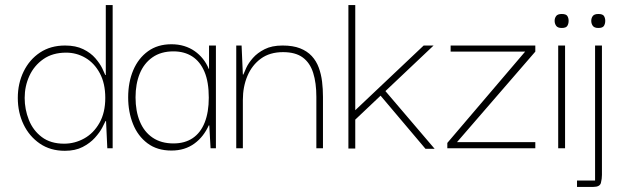

<svg xmlns="http://www.w3.org/2000/svg" viewBox="-20 -583 2476 755"><path d="M235 10Q178 10 136.5 -18.5Q95 -47 72.5 -94Q50 -141 50 -198Q50 -255 73 -302Q96 -349 137.5 -376.5Q179 -404 236 -404Q278 -404 307.5 -389.5Q337 -375 355 -354Q373 -333 382 -314.5Q391 -296 394 -288H396V-563H423V0H402L397 -107H395Q392 -100 382 -81Q372 -62 353 -41Q334 -20 305 -5Q276 10 235 10ZM232 -18Q274 -18 311 -38.5Q348 -59 371 -99.5Q394 -140 394 -198Q394 -255 372.5 -295Q351 -335 316 -355.5Q281 -376 240 -376Q187 -376 150.5 -350.5Q114 -325 95.5 -284.5Q77 -244 77 -198Q77 -153 93.5 -111.5Q110 -70 144.5 -44Q179 -18 232 -18Z M654 9Q598 9 560 -19.5Q522 -48 503 -95.5Q484 -143 484 -200Q484 -260 504 -307Q524 -354 562 -381.5Q600 -409 654 -409Q681 -409 704 -402Q727 -395 745.5 -382Q764 -369 778 -351.5Q792 -334 801 -312H802V-404H829V0H808L803 -90H801Q791 -68 777 -50Q763 -32 744.5 -18.5Q726 -5 703.5 2Q681 9 654 9ZM662 -19Q707 -19 738 -40Q769 -61 785 -101.5Q801 -142 801 -199Q801 -261 784 -301Q767 -341 736 -361Q705 -381 662 -381Q613 -381 579.5 -357.5Q546 -334 529.5 -293.5Q513 -253 513 -200Q513 -146 530 -105Q547 -64 580.5 -41.5Q614 -19 662 -19Z M909 0V-404H930L935 -290H937Q940 -298 948.5 -316.5Q957 -335 974.5 -355Q992 -375 1020.5 -389.5Q1049 -404 1091 -404Q1132 -404 1160 -393Q1188 -382 1206 -362.5Q1224 -343 1233.5 -317Q1243 -291 1246.5 -262Q1250 -233 1250 -202V0H1224V-202Q1224 -257 1211.5 -296.5Q1199 -336 1170.5 -357Q1142 -378 1093 -378Q1041 -378 1006 -352.5Q971 -327 953 -284.5Q935 -242 935 -190V0Z M1377 1H1350V-563H1377ZM1492 -229 1689 2H1653L1473 -211ZM1370 -106V-143L1646 -404H1685Z M1739 0V-21L2045 -380H1752V-404H2085V-380L1777 -24H2085V0Z M2175 0V-404H2202V0ZM2189 -473Q2173 -473 2167 -481.5Q2161 -490 2161 -501Q2161 -512 2167 -520Q2173 -528 2189 -528Q2206 -528 2211 -520Q2216 -512 2216 -501Q2216 -490 2211 -481.5Q2206 -473 2189 -473Z M2333 -473Q2317 -473 2311 -481.5Q2305 -490 2305 -501Q2305 -512 2311 -520Q2317 -528 2333 -528Q2350 -528 2355 -520Q2360 -512 2360 -501Q2360 -490 2355 -481.5Q2350 -473 2333 -473ZM2320 -404H2347V105Q2347 120 2343 136Q2339 152 2313 152H2249V127H2320Z"/></svg>

Font: Darker Grotesque Light Light
Style: Regular
Weight: 300
Version: Version 1.000;gftools[0.9.28]